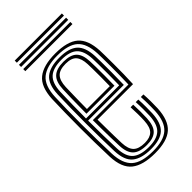

<svg xmlns="http://www.w3.org/2000/svg" viewBox="-226 -769 836 836"><g transform="rotate(-45 192.0 -351.0)"><path d="M198.2 7.5Q124 7.5 87.2 -21.5Q50.5 -50.5 47.5 -121.8Q46 -166.2 45.2 -212.4Q44.5 -258.5 44.5 -304.5Q44.5 -350.5 45.4 -394.2Q46.2 -438 47.5 -477Q51 -549 87.4 -578.2Q123.8 -607.5 197.5 -607.5Q272 -607.5 306.2 -577.9Q340.5 -548.2 343.8 -478.5Q344.2 -471 344.5 -448.6Q344.8 -426.2 344.9 -395.6Q345 -365 344.5 -332.8Q344 -300.5 342.5 -273.5H124Q124.2 -247 124.5 -222.8Q124.8 -198.5 125.2 -175Q125.8 -151.5 126.5 -126.8Q128 -89 144.6 -72.5Q161.2 -56 198.2 -56Q229.8 -56 246.1 -71.4Q262.5 -86.8 264.5 -126Q265.5 -143.8 265.2 -167.5Q265 -191.2 263.8 -209.8H279.8Q281 -188.2 281 -164.4Q281 -140.5 280.2 -125.5Q278 -81.5 258.9 -62.4Q239.8 -43.2 198.2 -43.2Q153 -43.2 132.8 -62.8Q112.5 -82.2 110.8 -126.2Q109.8 -153.5 109.1 -181Q108.5 -208.5 108.2 -235.2Q108 -262 107.8 -286.5H327.2Q328.2 -313.5 328.6 -343.5Q329 -373.5 328.9 -401.2Q328.8 -429 328.5 -449.6Q328.2 -470.2 327.8 -477.8Q325 -540.8 294.8 -567.8Q264.5 -594.8 197.5 -594.8Q131.5 -594.8 98.8 -568Q66 -541.2 63.2 -474.8Q61.8 -440.2 61 -397.1Q60.2 -354 60.2 -307Q60.2 -260 61 -213.2Q61.8 -166.5 63.2 -124.8Q65.8 -61.2 96.8 -33.2Q127.8 -5.2 198.2 -5.2Q263.8 -5.2 294.2 -32.5Q324.8 -59.8 327.8 -123.8Q328.2 -134.2 328.4 -149.5Q328.5 -164.8 328.2 -180.9Q328 -197 327 -209.8H342.8Q344.2 -190.5 344.4 -164.8Q344.5 -139 343.8 -123Q340.2 -53.2 306.4 -22.9Q272.5 7.5 198.2 7.5ZM198.2 -17.8Q139.8 -17.8 110.6 -41.5Q81.5 -65.2 79 -124.5Q77.8 -161.2 77 -205.5Q76.2 -249.8 76.2 -296.9Q76.2 -344 76.9 -389.4Q77.5 -434.8 79 -473.8Q81.5 -533.8 110.2 -558Q139 -582.2 197.5 -582.2Q256 -582.2 282.8 -557.9Q309.5 -533.5 312 -477.5Q312.5 -468.2 312.9 -440Q313.2 -411.8 313.1 -374.2Q313 -336.8 311.8 -299.5H92Q92 -255.5 92.8 -209.6Q93.5 -163.8 95 -125.5Q97 -73.5 121.8 -52.1Q146.5 -30.8 198.2 -30.8Q247.2 -30.8 270.4 -52.2Q293.5 -73.8 296.2 -124.8Q297 -140.2 296.9 -165.1Q296.8 -190 295.5 -209.8H311.2Q312.5 -189.5 312.6 -164.9Q312.8 -140.2 312 -124.2Q309.2 -67.2 282.8 -42.5Q256.2 -17.8 198.2 -17.8ZM92 -312.5H296.2Q297.2 -345.8 297.2 -379.5Q297.2 -413.2 297 -439.6Q296.8 -466 296.2 -476.5Q294 -526 271.1 -547.6Q248.2 -569.2 197.5 -569.2Q145 -569.2 121.1 -547.1Q97.2 -525 95 -473Q93.5 -436.5 92.9 -394.4Q92.2 -352.2 92 -312.5ZM108 -325.8Q108 -344.2 108.4 -369.2Q108.8 -394.2 109.2 -421.1Q109.8 -448 110.8 -472.2Q112.5 -517.8 132.9 -537.2Q153.2 -556.8 197.5 -556.8Q240 -556.8 259.2 -538Q278.5 -519.2 280.2 -476Q280.8 -465.5 281.1 -441.4Q281.5 -417.2 281.4 -386.8Q281.2 -356.2 280.5 -325.8ZM124 -338.8H264.8Q265.5 -368.8 265.5 -396.8Q265.5 -424.8 265.2 -445.8Q265 -466.8 264.5 -475Q263 -510.2 248.2 -527.1Q233.5 -544 197.5 -544Q160.2 -544 144.1 -526.8Q128 -509.5 126.5 -471.8Q126 -448.2 125.4 -426.1Q124.8 -404 124.5 -382.5Q124.2 -361 124 -338.8ZM50.8 -697.2V-710.2H341V-697.2ZM50.8 -645V-658H341V-645ZM50.8 -671V-684.2H341V-671Z"/></g></svg>

Font: Big Shoulders Inline Text Thin
Style: Regular
Weight: 400
Version: Version 2.002